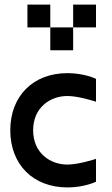

<svg xmlns="http://www.w3.org/2000/svg" viewBox="-20 -820 490 840"><path d="M275 -500C125 -500 25 -400 25 -250C25 -100 125 0 275 0C350 0 400 -25 400 -25V-125C400 -125 325 -100 275 -100C200 -100 125 -150 125 -250C125 -350 200 -400 275 -400C325 -400 400 -375 400 -375V-475C400 -475 350 -500 275 -500ZM100 -700H200V-800H100ZM200 -600H300V-700H200ZM300 -700H400V-800H300Z"/></svg>

Font: LS-VG5000
Style: Regular
Weight: 400
Designer: Justin Bihan, 2021
Foundry: Justin Bihan, 2021
Version: Version 1.000;Glyphs 3.1.2 (3151)